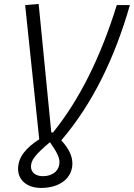

<svg xmlns="http://www.w3.org/2000/svg" viewBox="-20 -719 673 965"><path d="M186.5 225.6C280.8 225.6 343.8 176.3 343.8 102.5C343.8 66.4 327.1 28.8 288.1 -13.7C445.3 -197.3 556.6 -427.7 632.8 -693.4H566.9C486.8 -435.5 382.8 -222.7 246.6 -53.2H237.8L174.3 -699.2L106.4 -693.4L177.2 -19C114.3 21.5 70.8 68.4 70.8 129.4C70.8 187 116.7 225.6 186.5 225.6ZM135.7 118.7C135.7 86.4 155.3 59.6 231 -4.4C266.1 45.4 278.8 72.3 278.8 95.2C278.8 138.2 245.6 166.5 195.8 166.5C159.7 166.5 135.7 147.5 135.7 118.7Z"/></svg>

Font: Cascadia Mono NF Light
Style: Italic
Weight: 300
Italic angle: -10°
Monospace: yes
Designer: Aaron Bell
Foundry: Saja Typeworks
Version: Version 2404.023